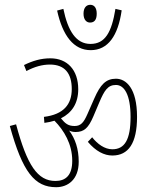

<svg xmlns="http://www.w3.org/2000/svg" viewBox="-20 -875 636 800"><path d="M328 -818C328 -792 341 -781 355 -781C372 -781 383 -791 383 -818C383 -842 373 -855 356 -855C340 -855 328 -843 328 -818ZM487 -832 461 -838C445 -740 418 -692 357 -692C297 -692 263 -746 244 -838L218 -831C241 -726 287 -666 358 -666C430 -666 472 -726 487 -832ZM308 -201C308 -255 293 -298 268 -331C276 -327 285 -325 295 -325C330 -325 348 -341 369 -390L394 -449C415 -498 429 -521 463 -521C498 -521 524 -480 524 -388C524 -292 499 -253 448 -253C416 -253 386 -275 364 -303L346 -284C379 -245 414 -227 448 -227C515 -227 551 -278 551 -388C551 -508 505 -547 463 -547C421 -547 398 -522 373 -465L344 -399C329 -365 317 -350 291 -350C264 -350 252 -360 234 -382C280 -405 306 -445 306 -503C306 -584 260 -632 190 -632C151 -632 117 -622 80 -604L90 -579C124 -597 156 -606 188 -606C250 -606 279 -569 279 -504C279 -440 245 -398 163 -388L165 -363C180 -365 194 -368 207 -372C247 -331 281 -275 281 -205C281 -145 254 -121 211 -121C137 -121 93 -185 47 -357L21 -350C74 -157 125 -95 214 -95C262 -95 308 -126 308 -201Z"/></svg>

Font: Noto Sans ExtraCondensed Thin
Style: Italic
Weight: 100
Width: 2
Italic angle: -12°
Designer: Monotype Design Team
Foundry: Monotype Imaging Inc.
Version: Version 2.013